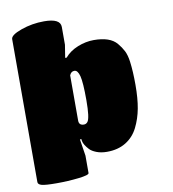

<svg xmlns="http://www.w3.org/2000/svg" viewBox="-92 -813 919 1020"><g transform="rotate(-10 367.5 -303.5)"><path d="M31 102V-669Q31 -691 90 -712Q149 -733 214 -733Q302 -733 302 -687V-591L291 -522H299Q326 -554 369.5 -571.5Q413 -589 456.5 -589Q500 -589 531 -578.5Q562 -568 580.5 -546Q599 -524 610.5 -501.5Q622 -479 627 -442Q634 -389 634 -316Q634 -243 624 -189.5Q614 -136 591 -90Q568 -44 525.5 -18Q483 8 424 8Q392 8 367.5 -1.5Q343 -11 331 -24Q306 -51 302 -72L301 -82H293L307 8V102Q307 113 249.5 119.5Q192 126 131.5 126Q71 126 51 120.5Q31 115 31 102ZM301 -426V-182Q301 -156 328 -156Q340 -156 348 -166Q363 -185 363 -281.5Q363 -378 354 -412Q345 -446 327 -446Q309 -446 301 -426Z"/></g></svg>

Font: Titan One
Style: Regular
Weight: 400
Designer: Rodrigo Fuenzalida
Foundry: Rodrigo Fuenzalida
Version: Version 1.001